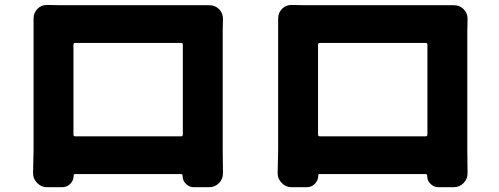

<svg xmlns="http://www.w3.org/2000/svg" viewBox="-20 -742 2040 785"><path d="M727.5 -558.6Q727.5 -566.4 720.7 -566.4H287.1Q280.3 -566.4 280.3 -558.6V-192.4Q280.3 -184.6 287.1 -184.6H720.7Q727.5 -184.6 727.5 -192.4ZM890.6 -614.3V-126L891.6 -33.2Q891.6 -10.7 876 5.9Q859.4 23.4 835 23.4H772.5Q752.9 23.4 739.3 8.8Q726.6 -3.9 726.6 -22.5Q726.6 -30.3 720.7 -30.3H287.1Q281.2 -30.3 281.2 -24.4Q281.2 -4.9 267.6 9.3Q253.9 23.4 234.4 23.4H171.9Q148.4 23.4 131.8 5.9Q115.2 -10.7 115.2 -33.2L117.2 -127.9V-614.3V-666Q117.2 -689.5 132.8 -705.6Q148.4 -721.7 170.9 -721.7Q171.9 -721.7 172.9 -721.7Q209 -720.7 230.5 -720.7H788.1H835.9Q859.4 -720.7 875.5 -704.6Q891.6 -688.5 891.6 -665Z M1727.5 -558.6Q1727.5 -566.4 1720.7 -566.4H1287.1Q1280.3 -566.4 1280.3 -558.6V-192.4Q1280.3 -184.6 1287.1 -184.6H1720.7Q1727.5 -184.6 1727.5 -192.4ZM1890.6 -614.3V-126L1891.6 -33.2Q1891.6 -10.7 1876 5.9Q1859.4 23.4 1835 23.4H1772.5Q1752.9 23.4 1739.3 8.8Q1726.6 -3.9 1726.6 -22.5Q1726.6 -30.3 1720.7 -30.3H1287.1Q1281.2 -30.3 1281.2 -24.4Q1281.2 -4.9 1267.6 9.3Q1253.9 23.4 1234.4 23.4H1171.9Q1148.4 23.4 1131.8 5.9Q1115.2 -10.7 1115.2 -33.2L1117.2 -127.9V-614.3V-666Q1117.2 -689.5 1132.8 -705.6Q1148.4 -721.7 1170.9 -721.7Q1171.9 -721.7 1172.9 -721.7Q1209 -720.7 1230.5 -720.7H1788.1H1835.9Q1859.4 -720.7 1875.5 -704.6Q1891.6 -688.5 1891.6 -665Z"/></svg>

Font: Gen Jyuu Gothic Heavy
Style: Bold
Weight: 900
Designer: [Source Han Sans]
Ryoko NISHIZUKA  (kana & ideographs); Paul D. Hunt (Latin, Greek & Cyrillic); Wenlong ZHANG  (bopomofo
Version: Version 1.002.20150607